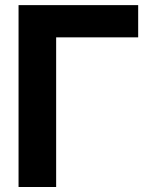

<svg xmlns="http://www.w3.org/2000/svg" viewBox="-20 -748 595 768"><path d="M532.7 -727.5V-598.6H204.6V0H54.2V-727.5Z"/></svg>

Font: Inter Display
Style: Bold
Weight: 700
Designer: Rasmus Andersson
Foundry: rsms
Version: Version 4.001;git-9221beed3